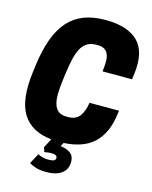

<svg xmlns="http://www.w3.org/2000/svg" viewBox="-144 -887 948 1195"><g transform="rotate(15 330.0 -289.0)"><path d="M197 121Q207 128 225.5 133Q244 138 264 138Q292 138 301.5 132Q311 126 311 115Q311 105 302 99.5Q293 94 270 94Q262 94 255 95Q248 96 242 97Q235 98 229 99L219 70L250 11Q119 -2 63 -93Q7 -184 32 -370L37 -408Q50 -509 77 -582Q104 -655 146 -702Q188 -749 247 -771.5Q306 -794 385 -794Q528 -794 595 -727.5Q662 -661 644 -519L639 -480H449Q453 -514 453.5 -541.5Q454 -569 446.5 -588.5Q439 -608 423 -619Q407 -630 379 -630H368Q332 -630 308.5 -614.5Q285 -599 270 -570Q255 -541 246 -500Q237 -459 230 -408L225 -370Q218 -319 217 -278Q216 -237 224.5 -208.5Q233 -180 252 -165Q271 -150 305 -150H316Q366 -150 390 -183.5Q414 -217 421 -270H611L610 -261Q602 -189 579.5 -138.5Q557 -88 521.5 -55.5Q486 -23 437.5 -6.5Q389 10 330 13L317 37Q356 41 381 59Q406 77 406 115Q406 163 371 189.5Q336 216 272 216Q230 216 202 206.5Q174 197 161 188Z"/></g></svg>

Font: Tanohe Sans Black
Style: Italic
Weight: 900
Designer: Village Type and Design LLC & Cristiano Sobral
Foundry: Cooper Hewitt Smithsonian Design Museum
Version: Version 1.00;January 12, 2020;FontCreator 12.0.0.2547 64-bit